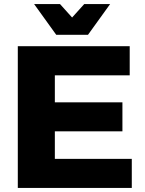

<svg xmlns="http://www.w3.org/2000/svg" viewBox="-20 -929 715 949"><path d="M68 -700.6H621.1V-556.7H251.1V-423.1H585.1V-279.7H251.1V-143.9H631.4V0H68ZM415 -757.1H257.9L148.6 -908.9H276.6L382.4 -791.4H290.4L396.3 -908.9H524.3Z"/></svg>

Font: Alexandria
Style: Regular
Weight: 400
Designer: Mohamed Gaber
Foundry: Kief Type Foundry
Version: Version 5.100